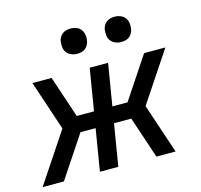

<svg xmlns="http://www.w3.org/2000/svg" viewBox="-109 -852 1015 968"><g transform="rotate(-15 398.5 -368.0)"><path d="M691 0H591L518 -218H428L392 0H296L332 -218H253L108 0H-3L170 -260L83 -520H183L256 -302H346L382 -520H478L442 -302H521L666 -520H777L604 -260ZM570 -604Q554 -604 539.5 -610Q525 -616 516 -627.5Q507 -639 505 -654.5Q503 -670 505 -686Q507 -697 512.5 -707Q518 -717 527.5 -724Q537 -731 548 -733.5Q559 -736 570 -736Q586 -736 600.5 -730Q615 -724 623.5 -712.5Q632 -701 634.5 -685.5Q637 -670 634 -654Q632 -643 626.5 -633Q621 -623 612 -616Q603 -609 592 -606.5Q581 -604 570 -604ZM340 -604Q324 -604 309.5 -610Q295 -616 286 -627.5Q277 -639 275 -654.5Q273 -670 275 -686Q277 -697 282.5 -707Q288 -717 297.5 -724Q307 -731 318 -733.5Q329 -736 340 -736Q356 -736 370.5 -730Q385 -724 393.5 -712.5Q402 -701 404.5 -685.5Q407 -670 404 -654Q402 -643 396.5 -633Q391 -623 382 -616Q373 -609 362 -606.5Q351 -604 340 -604Z"/></g></svg>

Font: Iosevka Aile Medium Oblique
Style: Regular
Weight: 500
Italic angle: -9°
Designer: Belleve Invis
Foundry: Belleve Invis
Version: Version 31.1.0; ttfautohint (v1.8.4)